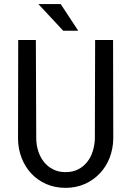

<svg xmlns="http://www.w3.org/2000/svg" viewBox="-20 -906 640 936"><path d="M531.2 -710.9 532.2 -229.5Q531.2 -179.7 514.2 -136.2Q497.1 -92.8 466.3 -60.3Q435.5 -27.8 393.1 -9Q350.6 9.8 299.8 9.8Q248 9.8 205.6 -8.8Q163.1 -27.3 132.8 -59.8Q102.5 -92.3 85.4 -136Q68.4 -179.7 67.9 -229.5L68.8 -710.9H154.8L156.7 -229.5Q157.2 -197.8 166.7 -168.5Q176.3 -139.2 194.1 -116.7Q211.9 -94.2 238.5 -80.6Q265.1 -66.9 299.8 -66.9Q334.5 -66.9 360.8 -80.3Q387.2 -93.8 405 -116.5Q422.9 -139.2 432.1 -168.5Q441.4 -197.8 442.4 -229.5L443.8 -710.9ZM361.3 -756.3H288.1L167 -886.2H275.9Z"/></svg>

Font: Roboto Mono
Style: Regular
Weight: 400
Designer: Google
Version: Version 2.000985; 2015; ttfautohint (v1.3)